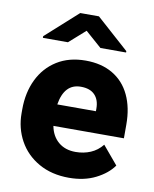

<svg xmlns="http://www.w3.org/2000/svg" viewBox="-85 -814 712 889"><g transform="rotate(10 271.0 -370.0)"><path d="M32.7 0ZM519.5 -214.4H188Q196.8 -167.5 228.5 -140.4Q260.3 -113.3 309.6 -113.3Q347.7 -113.3 379.9 -127Q412.1 -140.6 435.1 -169.4L506.8 -84Q479 -44.4 425.3 -17.3Q371.6 9.8 299.8 9.8Q218.3 9.8 157.7 -24.7Q97.2 -59.1 64.9 -117.7Q32.7 -176.3 32.7 -246.6V-265.1Q32.7 -343.8 62.5 -405.5Q92.3 -467.3 148.7 -502.7Q205.1 -538.1 283.2 -538.1Q357.9 -538.1 411.1 -506.6Q464.4 -475.1 491.9 -416.7Q519.5 -358.4 519.5 -279.3ZM370.1 -327.6Q370.1 -368.7 347.9 -391.8Q325.7 -415 282.2 -415Q204.6 -415 188.5 -315.4H370.1ZM460.4 -607.4H339.8L263.2 -674.8L187 -607.4H69.3V-615.2L219.7 -750.5H307.6L460.4 -613.8Z"/></g></svg>

Font: Heebo ExtraBold
Style: Regular
Weight: 800
Designer: Oded Ezer
Foundry: Meir Sadan
Version: Version 2.001; ttfautohint (v1.5.14-ce02) -l 8 -r 50 -G 200 